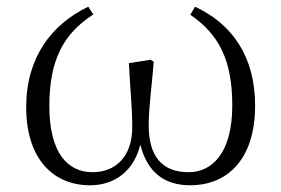

<svg xmlns="http://www.w3.org/2000/svg" viewBox="-20 -538 838 572"><path d="M248 14C323 14 379 -30 398 -107C419 -25 469 14 547 14C651 14 740 -56 740 -224C740 -370 671 -467 561 -518L547 -494C632 -436 672 -359 672 -224C672 -81 611 -25 542 -25C462 -25 423 -73 423 -165C423 -217 432 -278 438 -354L429 -360L364 -350C368 -267 374 -218 374 -159C374 -70 323 -25 256 -25C181 -25 127 -83 127 -222C127 -361 170 -438 258 -495L243 -518C134 -466 58 -367 58 -219C58 -61 142 14 248 14Z"/></svg>

Font: Noto Serif CJK SC Light
Style: Regular
Weight: 300
Designer: Ryoko NISHIZUKA 西塚涼子 (kana & ideographs); Frank Grießhammer (Latin, Greek & Cyrillic); Wenlong ZHANG 张文龙 (bopomofo); San
Foundry: Adobe
Version: Version 2.001;hotconv 1.1.0;makeotfexe 2.6.0